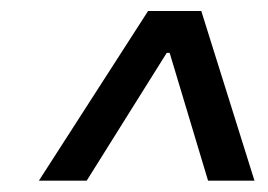

<svg xmlns="http://www.w3.org/2000/svg" viewBox="-20 -724 485 347"><path d="M277.3 -665H302.7L296.9 -628.4H271.5ZM50.3 -397.5 247.6 -704.1H343.8L439.9 -397.5H356L282.2 -643.1H290.5L136.7 -397.5Z"/></svg>

Font: Inter 28pt
Style: Italic
Weight: 400
Italic angle: -9.3988°
Designer: Rasmus Andersson
Foundry: rsms
Version: Version 4.001;git-66647c0bb